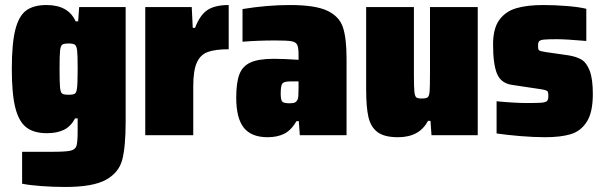

<svg xmlns="http://www.w3.org/2000/svg" viewBox="-20 -538 2400 764"><path d="M68 193V66H188Q242 66 261 61.5Q280 57 284.5 42Q289 27 289 -18V-67H279Q261 -34 233.5 -21Q206 -8 167 -8Q115 -8 85 -31Q55 -54 41 -109Q27 -164 27 -264Q27 -365 41 -420Q55 -475 84.5 -496.5Q114 -518 165 -518Q252 -518 281 -453H291L295 -510H480V-55Q480 46 466.5 97.5Q453 149 401.5 177.5Q350 206 239 206Q193 206 145 202.5Q97 199 68 193ZM286 -185Q289 -201 289 -263Q289 -321 287 -336Q285 -355 278 -360Q271 -365 253 -365Q234 -365 227.5 -360Q221 -355 219 -336.5Q217 -318 217 -263Q217 -208 219 -189Q221 -170 227.5 -165.5Q234 -161 253 -161Q271 -161 277.5 -165Q284 -169 286 -185Z M558 -510H743L747 -427H756Q776 -479 806 -498.5Q836 -518 890 -518V-342Q836 -342 806.5 -331Q777 -320 763 -288.5Q749 -257 749 -195V0H558Z M920 -149Q920 -209 932.5 -242Q945 -275 977 -289.5Q1009 -304 1070 -304Q1110 -304 1168 -300V-319Q1168 -349 1162.5 -360Q1157 -371 1139.5 -374Q1122 -377 1075 -377Q1007 -377 945 -372V-502Q1043 -518 1134 -518Q1234 -518 1282 -495.5Q1330 -473 1344.5 -429.5Q1359 -386 1359 -305V0H1173L1169 -56H1160Q1138 -19 1110.5 -5.5Q1083 8 1045 8Q980 8 950 -30Q920 -68 920 -149ZM1165 -144Q1168 -152 1168 -187V-214H1134Q1110 -214 1103.5 -205.5Q1097 -197 1097 -166Q1097 -142 1102.5 -134.5Q1108 -127 1132 -127Q1147 -127 1154 -130.5Q1161 -134 1165 -144Z M1437 -182V-510H1627V-239Q1627 -190 1629 -172.5Q1631 -155 1636.5 -150.5Q1642 -146 1658 -146Q1676 -146 1682 -151Q1688 -156 1689.5 -174.5Q1691 -193 1691 -247V-510H1881V0H1697L1693 -57H1683Q1649 8 1564 8Q1509 8 1482 -12.5Q1455 -33 1446 -72.5Q1437 -112 1437 -182Z M1956 -7V-135Q2030 -128 2077 -128Q2120 -128 2136 -129.5Q2152 -131 2157 -136.5Q2162 -142 2162 -156Q2162 -168 2160 -172.5Q2158 -177 2149.5 -179.5Q2141 -182 2119 -185L2019 -200Q1974 -206 1958 -244Q1942 -282 1942 -361Q1942 -425 1967 -459Q1992 -493 2035 -505.5Q2078 -518 2142 -518Q2188 -518 2236.5 -514Q2285 -510 2313 -503V-375Q2231 -382 2197 -382Q2160 -382 2145 -380.5Q2130 -379 2125.5 -374Q2121 -369 2121 -358Q2121 -346 2122.5 -341.5Q2124 -337 2131 -335Q2138 -333 2157 -330L2241 -318Q2273 -313 2293.5 -301Q2314 -289 2326.5 -256.5Q2339 -224 2339 -164Q2339 -91 2315 -53.5Q2291 -16 2251 -4Q2211 8 2149 8Q2104 8 2050 3.5Q1996 -1 1956 -7Z"/></svg>

Font: Saira Semi Condensed Black
Style: Regular
Weight: 900
Width: 4
Designer: Hector Gatti with collaboration of the Omnibus-Type team
Foundry: Omnibus-Type
Version: Version 1.001; ttfautohint (v1.8)